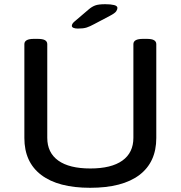

<svg xmlns="http://www.w3.org/2000/svg" viewBox="-20 -887 860 914"><path d="M409 7Q257 7 176.5 -54Q96 -115 96 -230V-677Q96 -689 107 -695.5Q118 -702 142 -702H158Q184 -702 194.5 -695.5Q205 -689 205 -677V-231Q205 -160 257.5 -122.5Q310 -85 410 -85Q510 -85 562.5 -122.5Q615 -160 615 -231V-677Q615 -689 626 -695.5Q637 -702 662 -702H678Q703 -702 713.5 -695.5Q724 -689 724 -677V-230Q724 -115 643.5 -54Q563 7 409 7ZM351 -751Q337 -751 329.5 -754.5Q322 -758 322 -764Q322 -768 324.5 -773Q327 -778 334 -784L402 -842Q417 -855 433 -861Q449 -867 481 -867Q507 -867 523 -863Q539 -859 539 -849Q539 -842 533 -833Q527 -824 502 -811L428 -772Q408 -761 392.5 -756Q377 -751 351 -751Z"/></svg>

Font: Asap Expanded Medium
Style: Regular
Weight: 500
Width: 7
Designer: Pablo Cosgaya
Foundry: Omnibus-Type
Version: Version 3.001